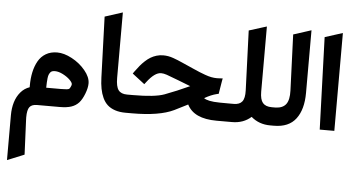

<svg xmlns="http://www.w3.org/2000/svg" viewBox="-65 -815 2456 1336"><g transform="rotate(5 1163.0 -147.0)"><path d="M254.9 -125.5H319.3H358.9Q406.2 -125.5 414.1 -131.3H414.6L415 -131.8Q418 -133.8 424.1 -145.5Q430.2 -157.2 430.2 -165Q430.2 -176.8 410.9 -195.8Q391.6 -214.8 361.6 -230.2Q331.5 -245.6 305.7 -245.6Q294.4 -245.6 286.1 -242.7Q277.8 -239.7 272.5 -232.2Q267.1 -224.6 263.7 -216.1Q260.3 -207.5 258.5 -192.1Q256.8 -176.8 256.1 -162.6Q255.4 -148.4 254.9 -125.5ZM359.4 0H201.7Q165.5 0 149.9 19.8Q134.3 39.6 134.3 92.3Q134.3 103 134.8 108.4L145 337.9L145.5 351.6L132.8 356.9L53.7 389.2L26.9 399.9V371.1V85.9Q26.9 37.1 39.3 -4.2Q51.8 -45.4 77.6 -75.9Q103.5 -106.4 140.1 -118.7Q140.1 -124 140.1 -129.4Q140.1 -181.2 149.4 -224.1Q158.7 -267.1 178.2 -302Q197.8 -336.9 231.4 -356.7Q265.1 -376.5 310.5 -376.5Q357.9 -376.5 413.1 -347.2Q468.3 -317.9 507.1 -271.2Q545.9 -224.6 545.9 -180.7Q545.9 -149.4 530 -108.4Q514.2 -67.4 493.7 -44.4Q472.2 -21 440.9 -10.5Q409.7 0 359.4 0Z M830.1 0H820.3Q778.3 0 746.3 -10.7Q714.4 -21.5 693.4 -40.5Q672.4 -59.6 658.9 -88.9Q645.5 -118.2 639.2 -151.9Q632.8 -185.5 631.3 -229.5L616.7 -653.8L740.7 -693.8V-236.8Q740.7 -176.3 759 -151.6Q777.3 -127 819.8 -127H830.1Q838.9 -127 838.9 -72.3V-55.7Q838.9 0 830.1 0Z M824.7 -127H860.8Q1014.2 -127 1079.6 -151.4Q1164.6 -183.1 1252 -223.6Q1244.6 -226.1 1168 -256.3Q1105.5 -280.8 1082.8 -288.3Q1060.1 -295.9 1043 -295.9Q998.5 -295.9 944.8 -225.1L932.6 -209.5L917.5 -221.2L861.3 -264.6L846.2 -276.4L856.9 -291.5Q874 -314.9 888.9 -333Q903.8 -351.1 922.4 -368.2Q940.9 -385.3 959.2 -396.2Q977.5 -407.2 1000 -414.1Q1022.5 -420.9 1046.4 -420.9Q1064 -420.9 1081.5 -418Q1099.1 -415 1118.7 -408Q1138.2 -400.9 1151.4 -395.5Q1164.6 -390.1 1188.5 -379.4Q1212.4 -368.7 1223.9 -363.8Q1235.4 -358.9 1263.7 -346.2Q1292 -333.5 1308.3 -326.9Q1324.7 -320.3 1348.6 -311.5Q1372.6 -302.7 1392.8 -298.8Q1413.1 -294.9 1431.6 -294.9Q1439.9 -294.9 1448.2 -295.4L1472.7 -296.9L1468.3 -272.9L1456.5 -201.2L1454.6 -188L1441.9 -185.1Q1401.4 -175.3 1356 -148.9Q1367.2 -139.6 1394.5 -133.8Q1421.9 -127.9 1466.8 -127.4L1524.9 -127Q1533.7 -127 1533.7 -72.3V-55.7Q1533.7 0 1524.9 0H1455.6Q1296.9 0 1249.5 -95.2Q1207 -72.8 1156.2 -48.3Q1056.2 0 865.2 0H824.7Q816.9 0 811.8 -4.9Q806.6 -9.8 804.4 -19.3Q802.2 -28.8 801.8 -36.4Q801.3 -43.9 801.3 -55.7V-72.3Q801.3 -87.9 802.2 -98.1Q803.2 -108.4 808.8 -117.7Q814.5 -127 824.7 -127Z M1836.4 0H1830.6Q1752 0 1696.8 -47.9Q1643.1 0 1564 0H1519Q1511.2 0 1506.1 -4.9Q1501 -9.8 1498.8 -19.3Q1496.6 -28.8 1496.1 -36.4Q1495.6 -43.9 1495.6 -55.7V-72.3Q1495.6 -87.9 1496.6 -98.1Q1497.6 -108.4 1503.2 -117.7Q1508.8 -127 1519 -127H1564.9Q1605.5 -127 1623.5 -150.1Q1641.6 -173.3 1639.6 -227.5L1624 -645L1638.2 -649.4L1722.2 -675.8L1747.6 -683.6V-657.2V-228.5Q1747.6 -173.8 1767.3 -150.4Q1787.1 -127 1830.1 -127H1836.4Q1845.2 -127 1845.2 -72.3V-55.7Q1845.2 0 1836.4 0Z M1831.1 -127H1851.6Q1854.5 -127 1857.4 -127Q1907.2 -128.9 1929.7 -158.7Q1952.1 -188.5 1949.7 -253.4L1934.6 -644.5L1948.7 -648.9L2033.7 -676.3L2059.1 -684.6V-657.7V-247.1Q2059.1 -131.3 2009.5 -65.7Q1960 0 1856 0H1831.1Q1823.2 0 1818.1 -4.9Q1813 -9.8 1810.8 -19.3Q1808.6 -28.8 1808.1 -36.4Q1807.6 -43.9 1807.6 -55.7V-72.3Q1807.6 -87.9 1808.6 -98.1Q1809.6 -108.4 1815.2 -117.7Q1820.8 -127 1831.1 -127Z M2154.3 -645 2278.3 -684.6V-1H2176.3Z"/></g></svg>

Font: Samim FD-WOL
Style: Bold-FD-WOL
Weight: 700
Foundry: DejaVu fonts team - Redesigned by Saber Rastikerdar
Version: Version 4.0.5